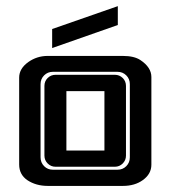

<svg xmlns="http://www.w3.org/2000/svg" viewBox="-20 -611 561 631"><path d="M151.4 -453.1V-515.6L367.2 -590.8V-528.8ZM323.2 -311.5H198.2V-116.2H323.2ZM126 -328.6Q126 -344.2 136.7 -354.7Q147.5 -365.2 162.6 -365.2H357.4Q372.6 -365.2 383.3 -354.7Q394 -344.2 394 -328.6V-99.6Q394 -84.5 383.3 -73.7Q372.6 -63 357.4 -63H162.6Q147.5 -63 136.7 -73.7Q126 -84.5 126 -99.6ZM366.2 -53.2Q383.3 -53.2 395 -64.9Q406.7 -76.7 406.7 -93.8V-334.5Q406.7 -351.6 395 -363.3Q383.3 -375 366.2 -375H153.8Q136.7 -375 125 -363.3Q113.3 -351.6 113.3 -334.5V-93.8Q113.3 -76.7 125 -64.9Q136.7 -53.2 153.8 -53.2ZM43 -356Q43 -385.7 73.2 -407.2Q101.1 -426.8 135.3 -427.2H383.8Q420.9 -427.2 441.4 -413.6Q477.5 -389.6 477.5 -357.9V-69.8Q477.5 -39.1 449.2 -19Q422.9 0 383.8 0H137.2Q98.6 0 70.3 -18.6Q43 -37.1 43 -70.3Z"/></svg>

Font: Ebtekar Inline 2
Style: Inline-2
Weight: 500
Designer: Arman Khorramak
Foundry: Arman Khorramak
Version: Version 2.000